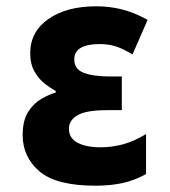

<svg xmlns="http://www.w3.org/2000/svg" viewBox="-20 -580 540 610"><path d="M283 10Q159 10 105.5 -35.5Q52 -81 52 -151Q52 -197 69.5 -224.5Q87 -252 111.5 -266Q136 -280 157 -286V-291Q142 -299 123 -313.5Q104 -328 90 -352Q76 -376 76 -411Q76 -479 133.5 -519.5Q191 -560 286 -560Q327 -560 366 -550.5Q405 -541 449 -517L401 -407Q373 -424 350 -432Q327 -440 296 -440Q259 -440 237.5 -428.5Q216 -417 216 -391Q216 -360 246.5 -348.5Q277 -337 329 -337H367V-230H320Q254 -230 226.5 -214Q199 -198 199 -171Q199 -141 226.5 -126.5Q254 -112 300 -112Q334 -112 369 -121Q404 -130 444 -154V-27Q406 -6 367.5 2Q329 10 283 10Z"/></svg>

Font: Noto Sans Mono ExtraCondensed Black
Style: Regular
Weight: 900
Width: 2
Designer: Monotype Design Team
Foundry: Monotype Imaging Inc.
Version: Version 2.014